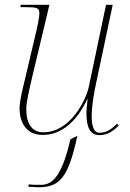

<svg xmlns="http://www.w3.org/2000/svg" viewBox="-20 -556 544 804"><path d="M397 10C432 10 458 -11 477 -30L470 -38C450 -18 428 0 397 0C372 0 364 -29 364 -69C364 -109 372 -160 381 -201L452 -536H424L352 -193C340 -137 275 -2 161 -2C116 -2 90 -35 90 -100C90 -129 104 -187 114 -230L187 -536H67L65 -526H87C135 -526 145 -523 145 -500C145 -485 137 -445 129 -413L86 -230C76 -189 62 -135 62 -102C62 -43 90 9 159 9C234 9 300 -43 346 -142H347C343 -111 342 -93 342 -82C342 -25 356 10 397 10ZM144 228C233 228 267 182 304 13L275 27C235 200 191 218 149 218C135 218 117 218 100 216L99 226C116 227 129 228 144 228Z"/></svg>

Font: Noto Serif Display Thin
Style: Italic
Weight: 100
Italic angle: -12°
Designer: Monotype Design Team
Foundry: Monotype Imaging Inc.
Version: Version 2.009